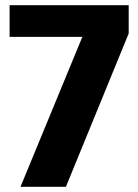

<svg xmlns="http://www.w3.org/2000/svg" viewBox="-20 -720 533 740"><path d="M335 -669 419 -578H17V-700H476V-591L234 0H59Z"/></svg>

Font: Pathway Extreme Condensed ExtraBold
Style: Regular
Weight: 800
Width: 3
Version: Version 1.001;gftools[0.9.26]